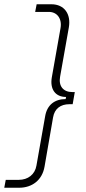

<svg xmlns="http://www.w3.org/2000/svg" viewBox="-40 -740 405 901"><path d="M201 -720H132L125 -684H186C228 -686 252 -652 244 -608L203 -376C194 -322 219 -285 270 -285L268 -275C217 -275 181 -248 172 -195L131 37C124 79 91 104 48 104H-13L-20 141H50C110 141 158 106 169 42L209 -189C216 -230 244 -251 286 -251H301L311 -308H299C257 -308 234 -336 242 -380L283 -611C294 -674 262 -720 201 -720Z"/></svg>

Font: Fixel Display 20240404 ExLight
Style: Italic
Weight: 200
Italic angle: -10°
Designer: AlfaBravo + MacPaw
Foundry: Kyrylo Tkachov, Marchela Mozhyna, Serhii Makarenko, Maria Weinstein, Zakhar Kryvoshyya
Version: Version 1.211;Glyphs 3.2 (3225)